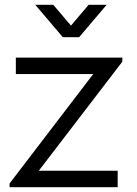

<svg xmlns="http://www.w3.org/2000/svg" viewBox="-20 -780 570 800"><path d="M20 0V-15.7L368.3 -471.3H46V-540H489.7V-523L141.7 -68.7H470.3V0ZM127 -760H202L275.7 -673.3L349.3 -760H424.3L309.7 -625H241.7Z"/></svg>

Font: Manrope
Style: Regular
Weight: 400
Designer: Mikhail Sharanda
Foundry: Mikhail Sharanda
Version: Version 4.503